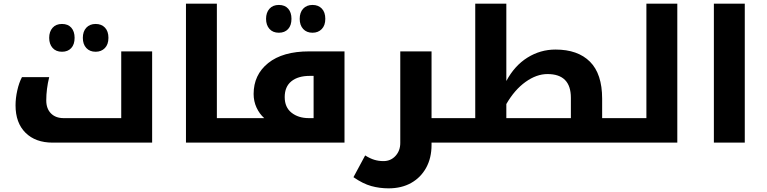

<svg xmlns="http://www.w3.org/2000/svg" viewBox="-20 -780 4193 1050"><path d="M319 -497Q286 -497 267.5 -518Q249 -539 249 -573Q249 -607 267.5 -628Q286 -649 319 -649Q352 -649 370 -628.5Q388 -608 388 -573Q388 -537 369.5 -517Q351 -497 319 -497ZM503 -497Q471 -497 452 -517.5Q433 -538 433 -573Q433 -608 452 -628.5Q471 -649 503 -649Q535 -649 554 -629Q573 -609 573 -573Q573 -537 553.5 -517Q534 -497 503 -497Z M268 0Q174 0 119.5 -54Q65 -108 65 -204Q65 -243 74.5 -285.5Q84 -328 100 -358H249Q233 -293 233 -231Q233 -186 258.5 -160Q284 -134 328 -134H643V-499H812V0Z M1289 -134Q1294 -134 1294 -130V-5Q1294 0 1289 0H997V-760H1166V-134Z M1505 -601Q1472 -601 1453.5 -622Q1435 -643 1435 -677Q1435 -711 1453.5 -732Q1472 -753 1505 -753Q1538 -753 1556 -732.5Q1574 -712 1574 -677Q1574 -641 1555.5 -621Q1537 -601 1505 -601ZM1689 -601Q1657 -601 1638 -621.5Q1619 -642 1619 -677Q1619 -712 1638 -732.5Q1657 -753 1689 -753Q1721 -753 1740 -733Q1759 -713 1759 -677Q1759 -641 1739.5 -621Q1720 -601 1689 -601Z M1279 0Q1274 0 1274 -5V-130Q1274 -134 1279 -134H1425Q1399 -157 1383 -191.5Q1367 -226 1367 -266Q1367 -371 1446.5 -435Q1526 -499 1671 -499H1864V0ZM1669 -134H1695V-365H1674Q1610 -365 1573.5 -335.5Q1537 -306 1537 -249Q1537 -193 1574.5 -163.5Q1612 -134 1669 -134Z M2340 0V13Q2340 84 2310.5 137.5Q2281 191 2228.5 220.5Q2176 250 2105 250Q2056 250 2010.5 237.5Q1965 225 1913 189L1977 70Q2004 87 2027.5 94Q2051 101 2077 101Q2117 101 2143 72.5Q2169 44 2169 2V-499H2340V-134H2472Q2477 -134 2477 -130V-5Q2477 0 2472 0Z M2462 0Q2457 0 2457 -5V-130Q2457 -134 2462 -134H2579V-760H2749V-337Q2794 -421 2864.5 -465Q2935 -509 3018 -509Q3140 -509 3206.5 -442.5Q3273 -376 3273 -240V-134H3402Q3407 -134 3407 -130V-5Q3407 0 3402 0ZM3102 -134V-245Q3102 -375 2974 -375Q2914 -375 2854 -332Q2794 -289 2749 -211V-134Z M3392 0Q3387 0 3387 -5V-130Q3387 -134 3392 -134H3515V-760H3684V0Z M3884 -760H4053V0H3884Z"/></svg>

Font: Noto Kufi Arabic ExtraBold
Style: Regular
Weight: 800
Designer: Monotype Design Team, David Williams, Khaled Hosny
Foundry: Google LLC
Version: Version 2.109; ttfautohint (v1.8.4.7-5d5b)